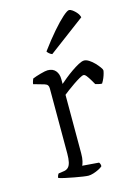

<svg xmlns="http://www.w3.org/2000/svg" viewBox="-113 -794 597 854"><g transform="rotate(-15 185.5 -367.0)"><path d="M186 0Q179 0 161.5 -2.5Q144 -5 123 -9Q102 -13 83 -17Q64 -21 53 -25Q53 -31 55.5 -36.5Q58 -42 60 -44L87 -48Q98 -50 105.5 -57.5Q113 -65 116.5 -80.5Q120 -96 120 -119V-420Q120 -429 116 -434.5Q112 -440 102 -443L53 -457Q54 -465 56.5 -471.5Q59 -478 60 -481Q74 -487 97.5 -493.5Q121 -500 131 -500Q155 -500 167.5 -485Q180 -470 180 -446V-424Q189 -432 205 -445Q221 -458 239 -470.5Q257 -483 273 -491.5Q289 -500 299 -500Q309 -500 321.5 -492Q334 -484 345 -472.5Q356 -461 363.5 -450.5Q371 -440 371 -436Q371 -432 368.5 -422.5Q366 -413 361.5 -402Q357 -391 350 -380Q341 -380 332.5 -382.5Q324 -385 320 -386Q315 -395 307.5 -407.5Q300 -420 293 -429Q286 -438 280 -438Q274 -438 260 -430Q246 -422 230 -411Q214 -400 200 -389.5Q186 -379 180 -374V-105Q180 -83 176.5 -69Q173 -55 170 -50L246 -44Q248 -42 250 -37.5Q252 -33 252 -26Q246 -20 234 -14Q222 -8 209 -4Q196 0 186 0ZM170 -564Q162 -567 156 -572.5Q150 -578 148 -582Q182 -628 211.5 -662Q241 -696 262.5 -715Q284 -734 292 -734Q299 -734 308 -727.5Q317 -721 325.5 -711Q334 -701 337 -689Z"/></g></svg>

Font: Texturina 12pt Thin
Style: Regular
Weight: 250
Designer: Guillermo Torres Carreño
Foundry: Omnibus-Type
Version: Version 1.002